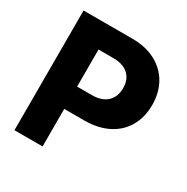

<svg xmlns="http://www.w3.org/2000/svg" viewBox="-162 -844 954 982"><g transform="rotate(30 315.0 -353.5)"><path d="M53.7 -707H342.8Q420.9 -707 479 -676.3Q537.1 -645.5 568.4 -590.6Q599.6 -535.6 599.6 -463.9Q599.6 -391.1 567.9 -336.2Q536.1 -281.2 477.1 -251.5Q418 -221.7 337.9 -221.7H219.7V0H53.7ZM307.6 -353.5Q365.2 -353.5 396.5 -383.3Q427.7 -413.1 427.7 -463.9Q427.7 -514.6 396.5 -543.5Q365.2 -572.3 307.6 -572.3H219.7V-353.5Z"/></g></svg>

Font: Pretendard GOV ExtraBold
Style: Regular
Weight: 800
Designer: Base glyphs from Inter by Rasmus Andersson; Hangeul glyphs from Noto Sans CJK(Source Han Sans) by Jang Soo-young and Kan
Foundry: Kil Hyung-jin
Version: Version 1.309